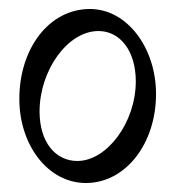

<svg xmlns="http://www.w3.org/2000/svg" viewBox="-20 -520 390 427"><path d="M171 -113C259 -113 327 -200 327 -311C327 -413 263 -500 180 -500C89 -500 23 -412 23 -300C23 -197 87 -113 171 -113ZM152 -162C104 -162 68 -203 68 -272C68 -363 130 -451 199 -451C247 -451 282 -407 282 -339C282 -248 218 -162 152 -162Z"/></svg>

Font: Noto Serif Devanagari ExtraCondensed Light
Style: Regular
Weight: 300
Width: 2
Designer: Universal Thirst, Indian Type Foundry and the Monotype Design Team
Foundry: Monotype Imaging Inc.
Version: Version 2.004